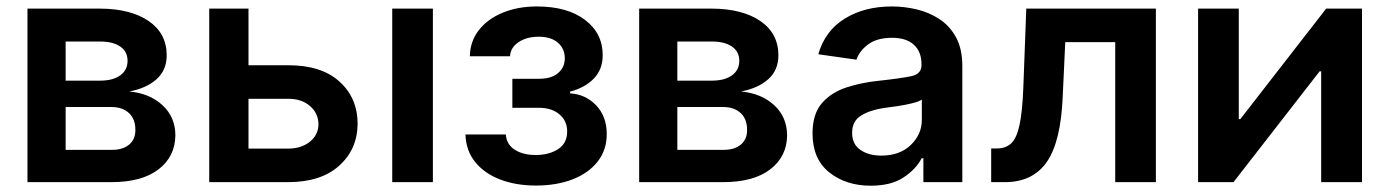

<svg xmlns="http://www.w3.org/2000/svg" viewBox="-20 -573 4371 604"><path d="M66.4 0V-545.9H294.9Q391.6 -545.4 448 -506.6Q504.4 -467.8 504.4 -398.9Q504.4 -352.5 472.7 -324Q440.9 -295.4 386.7 -285.2Q450.7 -279.3 491 -242.2Q531.2 -205.1 531.7 -147.9Q531.2 -80.6 478.8 -40.3Q426.3 0 330.6 0ZM186.5 -101.6H330.6Q365.7 -101.1 386 -117.9Q406.2 -134.8 405.8 -164.1Q406.2 -197.8 386 -217Q365.7 -236.3 330.6 -236.3H186.5ZM186.5 -319.3H297.4Q336.4 -319.8 358.9 -336.4Q381.3 -353 381.3 -381.8Q381.3 -410.6 358.4 -426.5Q335.4 -442.4 294.9 -442.4H186.5Z M761.7 -367.7H886.2Q989.7 -368.2 1047.1 -317.1Q1104.5 -266.1 1105 -184.1Q1104.5 -103.5 1047.1 -51.8Q989.7 0 886.2 0H638.2V-545.9H761.7ZM761.7 -262.2V-105.5H886.2Q927.7 -105.5 954.6 -127Q981.4 -148.4 981.9 -182.1Q981.4 -217.3 954.6 -240Q927.7 -262.7 886.2 -262.2ZM1213.9 0V-545.9H1341.8V0Z M1444.3 -149.9H1571.3Q1573.2 -119.1 1598.9 -102.3Q1624.5 -85.4 1665.5 -85.4Q1707 -85.4 1735.6 -103.8Q1764.2 -122.1 1764.2 -159.7Q1764.2 -192.9 1739.7 -213.4Q1715.3 -233.9 1675.8 -233.9H1591.8V-325.2H1675.8Q1715.3 -325.2 1736.1 -343.5Q1756.8 -361.8 1756.8 -389.6Q1756.8 -419.9 1735.1 -438.7Q1713.4 -457.5 1674.8 -457.5Q1636.7 -457.5 1611.3 -440.4Q1585.9 -423.3 1584.5 -396H1458Q1459 -443.4 1486.6 -478.5Q1514.2 -513.7 1561.8 -533.2Q1609.4 -552.7 1668.9 -552.7Q1764.6 -552.7 1820.3 -510.5Q1876 -468.3 1876 -399.4Q1876 -355 1848.4 -326.2Q1820.8 -297.4 1773.4 -284.7V-279.3Q1822.3 -276.4 1855.5 -241.5Q1888.7 -206.5 1888.7 -151.4Q1888.7 -101.1 1860.1 -64.7Q1831.5 -28.3 1781.2 -8.8Q1731 10.7 1666 10.7Q1603 10.7 1553.5 -8.3Q1503.9 -27.3 1474.9 -63.2Q1445.8 -99.1 1444.3 -149.9Z M1990.7 0V-545.9H2219.2Q2315.9 -545.4 2372.3 -506.6Q2428.7 -467.8 2428.7 -398.9Q2428.7 -352.5 2397 -324Q2365.2 -295.4 2311 -285.2Q2375 -279.3 2415.3 -242.2Q2455.6 -205.1 2456.1 -147.9Q2455.6 -80.6 2403.1 -40.3Q2350.6 0 2254.9 0ZM2110.8 -101.6H2254.9Q2290 -101.1 2310.3 -117.9Q2330.6 -134.8 2330.1 -164.1Q2330.6 -197.8 2310.3 -217Q2290 -236.3 2254.9 -236.3H2110.8ZM2110.8 -319.3H2221.7Q2260.7 -319.8 2283.2 -336.4Q2305.7 -353 2305.7 -381.8Q2305.7 -410.6 2282.7 -426.5Q2259.8 -442.4 2219.2 -442.4H2110.8Z M2719.2 11.2Q2641.1 11.2 2588.6 -30.8Q2536.1 -72.8 2536.1 -153.3Q2536.1 -214.8 2565.9 -248.8Q2595.7 -282.7 2643.3 -298.1Q2690.9 -313.5 2743.7 -318.8Q2815.9 -326.7 2847.4 -333.5Q2878.9 -340.3 2878.9 -368.2V-370.6Q2878.9 -410.2 2855 -432.1Q2831.1 -454.1 2786.1 -454.1Q2739.3 -454.1 2711.4 -433.6Q2683.6 -413.1 2674.3 -385.3L2554.2 -402.3Q2575.7 -476.6 2637.7 -514.6Q2699.7 -552.7 2785.6 -552.7Q2824.7 -552.7 2863.8 -543.5Q2902.8 -534.2 2935.3 -512.9Q2967.8 -491.7 2987.5 -455.6Q3007.3 -419.4 3007.3 -365.2V0H2884.8V-75.2H2879.4Q2861.8 -41 2822.5 -14.9Q2783.2 11.2 2719.2 11.2ZM2752.4 -83.5Q2810.5 -83.5 2845.2 -116.9Q2879.9 -150.4 2879.9 -195.8V-259.8Q2871.1 -253.4 2849.1 -248Q2827.1 -242.7 2802.5 -239Q2777.8 -235.4 2761.2 -233.4Q2717.8 -227.1 2689.2 -209.7Q2660.6 -192.4 2660.6 -155.3Q2660.6 -119.6 2686.5 -101.6Q2712.4 -83.5 2752.4 -83.5Z M3098.1 0V-106H3116.2Q3144.5 -106 3161.6 -122.6Q3178.7 -139.2 3187.5 -180.9Q3196.3 -222.7 3199.2 -296.9L3208.5 -545.9H3616.2V0H3488.3V-440.4H3331.1L3323.2 -270.5Q3317.4 -127.4 3273.2 -63.7Q3229 0 3141.1 0Z M4264.6 0H4136.2V-348.6H4131.3L3860.4 0H3749V-545.9H3877V-198.2H3881.8L4151.9 -545.9H4264.6Z"/></svg>

Font: Inter Semi Bold
Style: Regular
Weight: 600
Designer: Rasmus Andersson
Foundry: rsms
Version: Version 4.000;git-e0f93cc